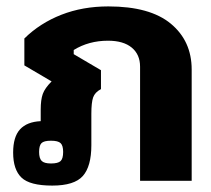

<svg xmlns="http://www.w3.org/2000/svg" viewBox="-20 -564 659 599"><path d="M21 -88Q21 -137 42.5 -160.5Q64 -184 107 -186V-222Q107 -253 113.5 -271Q120 -289 141 -310L56 -360V-444Q105 -492 171.5 -518Q238 -544 318 -544Q448 -544 513 -490Q578 -436 578 -347V0H417V-356Q417 -394 391 -415.5Q365 -437 317 -437Q257 -437 210 -408V-395L295 -345V-286Q276 -276 270.5 -260Q265 -244 265 -209V-111Q265 -45 238.5 -15Q212 15 143 15Q73 15 47 -10Q21 -35 21 -88ZM177 -90Q177 -110 169 -117.5Q161 -125 139 -125Q117 -125 109.5 -117.5Q102 -110 102 -90Q102 -70 110 -62Q118 -54 139 -54Q161 -54 169 -61.5Q177 -69 177 -90Z"/></svg>

Font: Pridi SemiBold
Style: Regular
Weight: 600
Designer: Katatrad Team
Foundry: CadsonDemak
Version: Version 1.001